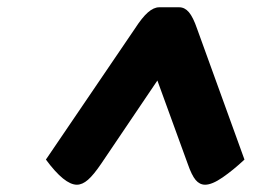

<svg xmlns="http://www.w3.org/2000/svg" viewBox="-20 -958 723 527"><path d="M651 -520Q620 -491 591 -471Q562 -451 543 -451Q528 -451 517 -464Q506 -477 495 -509L412 -737L258 -509Q237 -478 221.5 -464.5Q206 -451 191 -451Q157 -451 106 -520L350 -879Q370 -910 386 -924Q402 -938 417 -938H472Q487 -938 498.5 -924.5Q510 -911 521 -879Z"/></svg>

Font: Lemonada SemiBold
Style: Regular
Weight: 600
Designer: Mohamed Gaber (Arabic) Eduardo Tunni (Latin)
Foundry: Kief Type Foundry
Version: Version 3.006